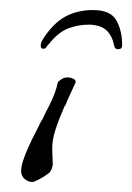

<svg xmlns="http://www.w3.org/2000/svg" viewBox="-20 -336 263 382"><path d="M165 -316Q200 -316 211.5 -295.5Q223 -275 223 -246Q223 -238 215 -238Q208 -238 207 -246Q203 -265 192 -275.5Q181 -286 158 -287Q134 -287 114.5 -279Q95 -271 77 -248Q73 -244 71.5 -241.5Q70 -239 66 -239Q61 -239 61 -245Q61 -251 66 -259Q86 -290 110 -303Q134 -316 165 -316ZM44 26Q36 26 29 20Q22 14 22 4Q22 -17 51 -73L62 -95Q64 -97 67.5 -105Q71 -113 78 -126Q85 -140 89 -151Q93 -162 95 -172Q95 -173 99 -176Q103 -179 107 -181L113 -182Q121 -182 126.5 -179Q132 -176 130 -171Q123 -156 118 -145Q113 -134 110 -126H109Q98 -101 90.5 -78.5Q83 -56 84 -36L85 -9Q84 1 78 8Q74 11 67 15.5Q60 20 49 25Q48 26 44 26Z"/></svg>

Font: Allison
Style: Regular
Weight: 400
Designer: Robert E. Leuschke
Foundry: Robert E. Leuschke
Version: Version 1.010; ttfautohint (v1.8.3)